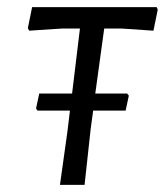

<svg xmlns="http://www.w3.org/2000/svg" viewBox="-20 -518 462 538"><path d="M272 -438 247 -256H336L341 -250L332 -208H241L234 -156L217 0H148L169 -150L176 -208H85L81 -214L90 -256H182L204 -438H153L62 -432L58 -439L70 -498H419L422 -491L410 -432L321 -438Z"/></svg>

Font: Alegreya Sans SC
Style: Italic
Weight: 400
Italic angle: -7°
Designer: Juan Pablo del Peral
Foundry: Huerta Tipografica
Version: Version 2.008; ttfautohint (v1.6)